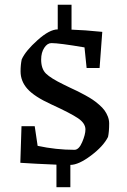

<svg xmlns="http://www.w3.org/2000/svg" viewBox="-20 -679 531 802"><path d="M245.1 -326.2Q253.4 -321.8 273.2 -312.5Q293 -303.2 305.2 -297.4Q317.4 -291.5 336.4 -281Q355.5 -270.5 367.7 -262.2Q379.9 -253.9 394 -241.7Q408.2 -229.5 416.5 -218Q424.8 -206.5 430.4 -192.4Q436 -178.2 436 -163.1Q436 -128.4 431.2 -106.9Q411.6 -67.9 359.9 -29.1Q308.1 9.8 273.9 9.8V103H215.8V8.8Q120.6 4.9 64.9 1L69.8 -151.9H125L137.2 -69.8Q213.9 -53.2 291 -53.2Q309.6 -53.2 323.2 -85.2Q336.9 -117.2 336.9 -138.2Q336.9 -164.1 305.9 -185.1Q274.9 -206.1 193.8 -243.2Q123.5 -275.4 94.7 -307.6Q65.9 -339.8 65.9 -380.9Q65.9 -408.7 70.8 -431.2Q86.9 -466.8 137 -511.5Q187 -556.2 221.2 -556.2V-659.2H278.8V-555.2Q331.1 -553.7 407.2 -545.9L396 -395H341.8L333 -481Q227.1 -499 194.8 -499Q177.7 -499 164.8 -479.2Q151.9 -459.5 151.9 -430.2Q151.9 -391.6 171.9 -371.8Q191.9 -352.1 245.1 -326.2Z"/></svg>

Font: Grenze
Style: Regular
Weight: 400
Designer: Renata Polastri
Foundry: Omnibus-Type
Version: Version 1.002;PS 001.002;hotconv 1.0.88;makeotf.lib2.5.64775